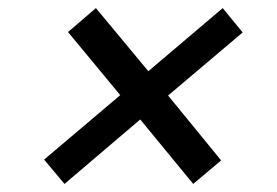

<svg xmlns="http://www.w3.org/2000/svg" viewBox="-20 -604 683 474"><path d="M139.2 -149.9 88.9 -210 276.9 -369.1 147.9 -524.9 216.8 -584 346.2 -428.2 529.8 -584 579.1 -523.9 395 -368.2 525.9 -208 457 -149.9 326.2 -309.1Z"/></svg>

Font: SVN-Poppins
Style: Italic
Weight: 400
Italic angle: -10°
Designer: Ninad Kale (Devanagari), Jonny Pinhorn (Latin)
Foundry: Indian Type Foundry
Version: Version 3.002 2017